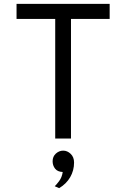

<svg xmlns="http://www.w3.org/2000/svg" viewBox="-20 -720 656 998"><path d="M267 0V-621.5H66V-700H550V-621.5H349V0ZM287.5 258 264.5 248Q272 241.5 287 221.8Q302 202 306 174Q279 173 266.2 156.5Q253.5 140 253.5 118.5Q253.5 93.5 270.5 78.2Q287.5 63 308.5 63Q330 63 347.5 79.8Q365 96.5 365 125Q365 166 345 200.8Q325 235.5 287.5 258Z"/></svg>

Font: Overpass Mono Light
Style: Regular
Weight: 400
Monospace: yes
Version: Version 4.000